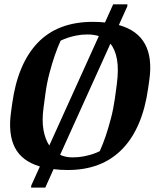

<svg xmlns="http://www.w3.org/2000/svg" viewBox="-20 -772 738 884"><path d="M293 10.7Q274.9 10.7 258.5 9.8Q242.2 8.8 226.6 6.8L188.5 91.8H123L124 82L163.6 -5.4Q80.6 -30.3 48.6 -92.5Q16.6 -154.8 30.8 -256.3L36.1 -294.9Q61.5 -479 153.8 -575.2Q246.1 -671.4 407.7 -671.4Q437 -671.4 463.4 -668.5L501 -752H566.9L565.9 -742.2L527.3 -656.7Q696.8 -609.9 667.5 -403.8L662.1 -365.7Q636.2 -181.2 542.5 -85.2Q448.7 10.7 293 10.7ZM517.6 -382.3Q526.9 -452.6 518.6 -498.5Q510.3 -544.4 488.3 -570.8L256.8 -59.1Q282.2 -47.4 313.5 -47.4Q341.3 -47.4 364 -51.8Q386.7 -56.2 405 -62Q423.3 -67.9 439.5 -76.2Q454.6 -109.9 466.8 -146.2Q479 -182.6 490.5 -226.1Q502 -269.5 508.8 -317.4ZM180.7 -278.3Q172.4 -217.3 180.2 -173.8Q188 -130.4 207 -102.1L435.1 -606Q410.6 -613.3 382.8 -613.3Q356.4 -613.3 334 -608.9Q311.5 -604.5 293.5 -598.6Q275.4 -592.8 259.3 -585Q244.1 -551.8 231.9 -515.9Q219.7 -480 208 -436.3Q196.3 -392.6 189.5 -343.3Z"/></svg>

Font: Noticia Text
Style: Bold Italic
Weight: 700
Italic angle: -8°
Designer: JM Sole
Foundry: JM Sole
Version: Version 1.003